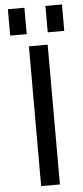

<svg xmlns="http://www.w3.org/2000/svg" viewBox="-62 -970 437 1005"><g transform="rotate(-5 156.5 -467.0)"><path d="M112.3 2V-732.4H210.9V2ZM19.5 -796.9V-935.5H106.4V-796.9ZM216.8 -796.9V-935.5H303.7V-796.9Z"/></g></svg>

Font: Gen Shin Gothic Regular
Style: Regular
Weight: 400
Designer: [Source Han Sans]
Ryoko NISHIZUKA  (kana & ideographs); Paul D. Hunt (Latin, Greek & Cyrillic); Wenlong ZHANG  (bopomofo
Version: Version 1.002.20150607